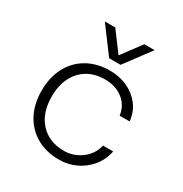

<svg xmlns="http://www.w3.org/2000/svg" viewBox="-182 -917 1014 1066"><g transform="rotate(30 325.0 -384.0)"><path d="M346 12Q263 12 201 -23.5Q139 -59 105 -123Q71 -187 71 -273Q71 -359 105.5 -423.5Q140 -488 202 -523Q264 -558 346 -558Q407 -558 457.5 -535Q508 -512 541 -469.5Q574 -427 580 -368H516Q507 -431 460 -466.5Q413 -502 346 -502Q282 -502 235 -474Q188 -446 162 -395Q136 -344 136 -273Q136 -167 192.5 -105.5Q249 -44 346 -44Q385 -44 421 -60.5Q457 -77 483.5 -107Q510 -137 519 -178H584Q572 -119 536.5 -76.5Q501 -34 451.5 -11Q402 12 346 12ZM183 -780H250L343 -655L436 -780H502L379 -615H306Z"/></g></svg>

Font: Azeret Mono ExtraLight
Style: Regular
Weight: 250
Designer: Martin Vácha
Foundry: Displaay
Version: Version 1.002